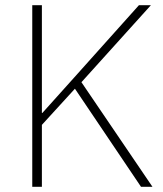

<svg xmlns="http://www.w3.org/2000/svg" viewBox="-20 -718 627 738"><path d="M268 -377 141 -238V0H104V-698H141V-284H143L266 -421L514 -698H560L293 -402L566 0H522Z"/></svg>

Font: IBM Plex Sans KR ExtraLight
Style: Regular
Weight: 200
Designer: Mike Abbink; Paul van der Laan; Pieter van Rosmalen; Wujin Sim; Chorong Kim; Dohee Lee;
Foundry: Sandoll Inc.
Version: Version 1.001